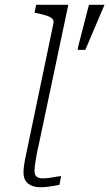

<svg xmlns="http://www.w3.org/2000/svg" viewBox="-20 -778 456 801"><path d="M203 -681Q205 -693 198 -700Q191 -707 175 -712.5Q159 -718 134 -723L124 -725L131 -758H265L141 -171Q135 -146 131.5 -125.5Q128 -105 126 -90Q124 -75 124 -64Q124 -48 133 -41Q142 -34 157 -34Q173 -34 187 -36Q201 -38 213.5 -40.5Q226 -43 235 -43L228 -7Q218 -5 204.5 -2.5Q191 0 177 1.5Q163 3 148 3Q128 3 112 -3.5Q96 -10 87 -23.5Q78 -37 78 -57Q78 -73 81 -92.5Q84 -112 89.5 -137Q95 -162 101 -192ZM336 -570 416 -758H351L307 -587L304 -570Z"/></svg>

Font: Roboto Serif 20pt Thin
Style: Italic
Weight: 250
Italic angle: -10°
Version: Version 1.007